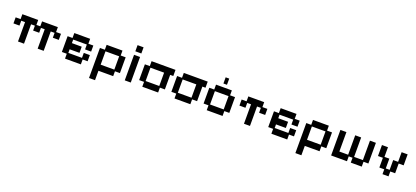

<svg xmlns="http://www.w3.org/2000/svg" viewBox="54 -1877 7159 3304"><g transform="rotate(20 3633.5 -224.5)"><path d="M240 12V-343H170V-254H60V-365H150V-455H440V-365H511V-455H800V-365H890V-254H781V-343H710V12H600V-343H531V-254H420V-343H350V12Z M1101 12V-77H1011V-366H1101V-456H1391V-366H1482V-255H1371V-344H1121V-279H1301V-166H1121V-100H1371V-191H1482V-78H1391V12Z M1603 184V-366H1693V-456H1983V-366H2074V-77H1983V12H1713V184ZM1713 -100H1963V-344H1713Z M2195 12V-456H2305V12ZM2195 -520V-633H2305V-520Z M2516 12V-77H2426V-366H2516V-456H2954V-344H2897V-77H2806V12ZM2536 -100H2786V-344H2536Z M3106 12V-77H3016V-366H3106V-456H3544V-344H3487V-77H3396V12ZM3126 -100H3376V-344H3126Z M3696 12V-77H3606V-366H3696V-456H3986V-366H4077V-77H3986V12ZM3716 -100H3966V-344H3716ZM3809 -518V-631H3874V-518Z M4378 12V-344H4308V-255H4198V-366H4288V-456H4578V-366H4669V-255H4558V-344H4488V12Z M4880 12V-77H4790V-366H4880V-456H5170V-366H5261V-255H5150V-344H4900V-279H5080V-166H4900V-100H5150V-191H5261V-78H5170V12Z M5382 184V-366H5472V-456H5762V-366H5853V-77H5762V12H5492V184ZM5492 -100H5742V-344H5492Z M5974 12V-456H6084V-100H6245V-456H6354V-100H6515V-456H6624V-77H6535V12H6334V-77H6264V12Z M6915 12V-77H6825V-255H6735V-456H6845V-279H6934V-100H7005V-279H7095V-456H7205V-255H7114V-77H7025V12Z"/></g></svg>

Font: Pixelify Sans Medium
Style: Regular
Weight: 500
Designer: Stefie Justprince
Foundry: Typecalism Foundryline
Version: Version 1.000;February 13, 2025;FontCreator 15.0.0.3015 64-b